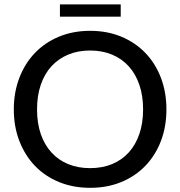

<svg xmlns="http://www.w3.org/2000/svg" viewBox="-20 -870 842 897"><path d="M757.5 -359Q757.5 -278.5 731.8 -211.2Q706 -144 659 -95.2Q612 -46.5 546.5 -19.5Q481 7.5 401 7.5Q321.5 7.5 255.8 -19.5Q190 -46.5 143.2 -95.2Q96.5 -144 70.5 -211.2Q44.5 -278.5 44.5 -359Q44.5 -439 70.5 -506.5Q96.5 -574 143.2 -622.8Q190 -671.5 255.8 -698.8Q321.5 -726 401 -726Q481 -726 546.5 -698.8Q612 -671.5 659 -622.8Q706 -574 731.8 -506.5Q757.5 -439 757.5 -359ZM648.5 -359Q648.5 -423 631 -474Q613.5 -525 581.2 -560.5Q549 -596 503.2 -615Q457.5 -634 401 -634Q344.5 -634 298.8 -615Q253 -596 220.5 -560.5Q188 -525 170.5 -474Q153 -423 153 -359Q153 -294.5 170.5 -243.8Q188 -193 220.5 -157.5Q253 -122 298.8 -103.2Q344.5 -84.5 401 -84.5Q457.5 -84.5 503.2 -103.2Q549 -122 581.2 -157.5Q613.5 -193 631 -243.8Q648.5 -294.5 648.5 -359ZM260 -849.5H544V-792H260Z"/></svg>

Font: LatoLatin Medium
Style: Regular
Weight: 500
Designer: Lukasz Dziedzic with Adam Twardoch and Botio Nikoltchev
Foundry: tyPoland Lukasz Dziedzic
Version: Version 2.015; 2015-08-06; http://www.latofonts.com/